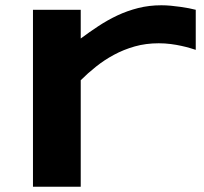

<svg xmlns="http://www.w3.org/2000/svg" viewBox="-20 -708 772 728"><path d="M722.2 -519Q714.8 -521.5 700.9 -525.6Q687 -529.8 668.5 -533.9Q649.9 -538.1 627.7 -541Q605.5 -543.9 582 -543.9Q533.2 -543.9 491 -532Q448.7 -520 412.1 -500.2Q375.5 -480.5 344 -455.3Q312.5 -430.2 286.1 -403.8V0H105V-670.9H286.1V-562Q318.8 -586.4 353.3 -609.1Q387.7 -631.8 425 -649.4Q462.4 -667 503.9 -677.5Q545.4 -688 591.8 -688Q609.4 -688 627.7 -686.3Q646 -684.6 663.3 -682.1Q680.7 -679.7 695.8 -676.8Q710.9 -673.8 722.2 -670.9V-519Z"/></svg>

Font: REH Gaming
Style: Gaming
Weight: 700
Designer: Astigmatic (AOETI)
Foundry: Astigmatic (AOETI)
Version: Version 1.001 2011